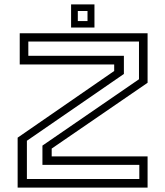

<svg xmlns="http://www.w3.org/2000/svg" viewBox="-20 -851 750 871"><path d="M60 0V-226.5L498 -529V-558.5H69.5V-700H649.5V-475.5L214.5 -177V-141.5H649.5V0ZM102 -39H612V-103H172.5V-190.5L610.5 -491.5V-662.5H108.5V-598H542V-515.5L102 -212.5ZM302.5 -726V-831H408.5V-726ZM333 -755.5H377V-801H333Z"/></svg>

Font: Tourney Expanded
Style: Regular
Weight: 400
Width: 7
Designer: Tyler Finck
Foundry: Etcetera Type Co
Version: Version 1.010; ttfautohint (v1.8.3)